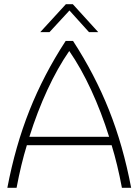

<svg xmlns="http://www.w3.org/2000/svg" viewBox="-20 -895 660 915"><path d="M512 -203H108Q80 -112 59 0H15Q53 -199 120.5 -369Q188 -539 293 -700H328Q432 -540 499.5 -370.5Q567 -201 605 0H561Q540 -112 512 -203ZM500 -243Q463 -361 414.5 -466Q366 -571 310 -652Q254 -571 205.5 -466Q157 -361 120 -243ZM294 -875H327L448 -742H404L311 -845L216 -742H172Z"/></svg>

Font: Krub ExtraLight
Style: Regular
Weight: 275
Designer: Ekaluck Peanpanawate
Foundry: Cadson Demak Co.,Ltd.
Version: Version 1.000; ttfautohint (v1.6)